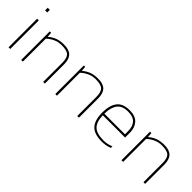

<svg xmlns="http://www.w3.org/2000/svg" viewBox="95 -1449 2255 2255"><g transform="rotate(45 1222.5 -322.0)"><path d="M124.1 -610.2V-653.8H89V-610.2ZM120.1 0V-473.9L92.2 -474.8V0Z M330 0V-380.8Q368.3 -416.8 414.8 -437.9Q461.3 -459.1 515.3 -459.1Q604.3 -459.1 635.8 -427.6Q667.3 -396.1 667.3 -317V0H695.1V-317Q695.1 -403.8 655.6 -443.8Q616 -483.8 530.1 -483.8Q465.4 -483.8 418.2 -465.8Q371 -447.8 330 -411.9L325.1 -473.9H302.2V0Z M896.1 0V-380.8Q934.4 -416.8 980.9 -437.9Q1027.4 -459.1 1081.4 -459.1Q1170.4 -459.1 1201.9 -427.6Q1233.4 -396.1 1233.4 -317V0H1261.2V-317Q1261.2 -403.8 1221.7 -443.8Q1182.1 -483.8 1096.2 -483.8Q1031.5 -483.8 984.3 -465.8Q937.1 -447.8 896.1 -411.9L891.2 -473.9H868.3V0Z M1777.4 -13.9V-40Q1747.3 -27 1716.3 -20.9Q1685.3 -14.8 1654.2 -14.8Q1538.2 -14.8 1490.3 -62.9Q1442.4 -111.1 1439.3 -218.1H1809.4V-299.9Q1809.4 -380.8 1763.5 -432.3Q1717.6 -483.8 1623.2 -483.8Q1510.3 -483.8 1461.8 -421.3Q1413.2 -358.8 1411.4 -241Q1411.4 -111.1 1466.5 -50.6Q1521.6 9.9 1649.3 9.9Q1683.5 9.9 1714.9 4Q1746.4 -1.8 1777.4 -13.9ZM1623.2 -459.1Q1704.6 -459.1 1743 -416.1Q1781.5 -373.2 1781.5 -295.9V-244.2H1439.3Q1439.3 -347.1 1481.8 -403.6Q1524.3 -460 1623.2 -459.1Z M1995.5 0V-380.8Q2033.7 -416.8 2080.3 -437.9Q2126.8 -459.1 2180.8 -459.1Q2269.8 -459.1 2301.3 -427.6Q2332.7 -396.1 2332.7 -317V0H2360.6V-317Q2360.6 -403.8 2321 -443.8Q2281.5 -483.8 2195.6 -483.8Q2130.8 -483.8 2083.6 -465.8Q2036.4 -447.8 1995.5 -411.9L1990.6 -473.9H1967.6V0Z"/></g></svg>

Font: Arad-VF Thin Dots1
Style: Regular
Weight: 100
Designer: Mohammad Darvishi
Version: Version 1.000;August 30, 2024;FontCreator 15.0.0.2992 64-bit